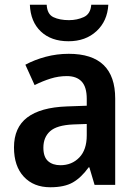

<svg xmlns="http://www.w3.org/2000/svg" viewBox="-20 -780 577 810"><path d="M270 -553Q466 -553 466 -364V0H379L357 -74H354Q323 -31 287.5 -10.5Q252 10 192 10Q122 10 80.5 -34.5Q39 -79 39 -158Q39 -242 95 -284.5Q151 -327 262 -331L346 -334V-363Q346 -413 324.5 -436Q303 -459 262 -459Q227 -459 193.5 -448.5Q160 -438 126 -421L87 -507Q126 -528 173 -540.5Q220 -553 270 -553ZM289 -255Q220 -252 191.5 -226.5Q163 -201 163 -157Q163 -118 182.5 -100.5Q202 -83 235 -83Q283 -83 314.5 -115.5Q346 -148 346 -209V-257ZM437 -760Q433 -691 387 -648.5Q341 -606 269 -606Q196 -606 152.5 -647Q109 -688 106 -760H177Q179 -720 205.5 -707.5Q232 -695 271 -695Q305 -695 333.5 -708Q362 -721 365 -760Z"/></svg>

Font: Noto Sans Gurmukhi UI SemiCondensed SemiBold
Style: Regular
Weight: 600
Width: 4
Designer: Jelle Bosma - Monotype Design Team
Foundry: Monotype Imaging Inc.
Version: Version 2.004; ttfautohint (v1.8.4.7-5d5b)